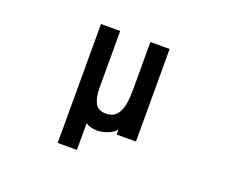

<svg xmlns="http://www.w3.org/2000/svg" viewBox="-112 -662 1224 1033"><g transform="rotate(20 500.0 -145.5)"><path d="M696 44H586V16Q569 36 538 48Q507 60 478 60Q458 60 441 55Q424 50 413 42V195H303V-486H413V-160Q413 -106 430 -74Q447 -42 492 -42Q520 -42 538.5 -54.5Q557 -67 567.5 -90Q578 -113 582 -144Q586 -175 586 -213V-486H696Z"/></g></svg>

Font: NanumGothicCoding
Style: Bold
Weight: 700
Monospace: yes
Designer: Kwon Bruce; Nicolas Noh; Sung-woo Choi; Go-un Cha; Soo-hyun Park;
Foundry: NHN Corporation
Version: Version 2.000;PS 1;hotconv 1.0.49;makeotf.lib2.0.14853